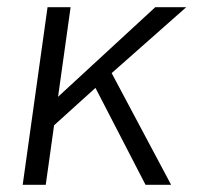

<svg xmlns="http://www.w3.org/2000/svg" viewBox="-20 -513 560 533"><path d="M120 -156 130 -234 411 -493H497L290 -310L455 0H384L245 -269ZM43 0 112 -493H176L107 0Z"/></svg>

Font: Hanken Grotesk Light
Style: Italic
Weight: 300
Italic angle: -8°
Designer: Alfredo Marco Pradil
Foundry: Hanken Design Co.
Version: Version 3.013